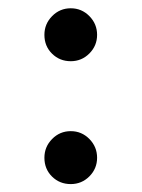

<svg xmlns="http://www.w3.org/2000/svg" viewBox="-20 -454 349 473"><path d="M89.4 -368.2Q89.4 -395 108.4 -414.3Q127.4 -433.6 154.3 -433.6Q181.2 -433.6 200.2 -414.3Q219.2 -395 219.2 -368.2Q219.2 -341.3 200.2 -322.3Q181.2 -303.2 154.3 -303.2Q127 -303.2 108.2 -321.8Q89.4 -340.3 89.4 -368.2ZM89.4 -65.4Q89.4 -92.3 108.4 -111.6Q127.4 -130.9 154.3 -130.9Q181.2 -130.9 200.2 -111.6Q219.2 -92.3 219.2 -65.4Q219.2 -38.6 200.2 -19.5Q181.2 -0.5 154.3 -0.5Q127 -0.5 108.2 -19Q89.4 -37.6 89.4 -65.4Z"/></svg>

Font: Shabnam FD
Style: Regular
Weight: 400
Foundry: DejaVu fonts team - Redesigned by Saber Rastikerdar - Based on Vazir font
Version: Version 5.00;October 20, 2019;FontCreator 12.0.0.2547 64-bit